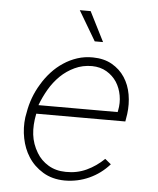

<svg xmlns="http://www.w3.org/2000/svg" viewBox="-53 -785 693 841"><g transform="rotate(5 293.5 -364.5)"><path d="M262.2 9.8Q319.3 9.8 369.9 -13.2Q420.4 -36.1 458 -78.6L431.6 -100.1Q397 -66.4 355 -46.9Q313 -27.3 263.7 -28.3Q219.7 -28.8 187 -48.6Q154.3 -68.4 135.7 -99.6Q112.8 -137.2 107.9 -179Q103 -220.7 113.3 -271H504.9L510.3 -304.2Q516.1 -348.1 508.8 -390.1Q501.5 -432.1 480 -464.8Q458.5 -497.6 423.3 -517.6Q388.2 -537.6 339.4 -538.1Q303.2 -538.6 271 -528.1Q238.8 -517.6 210.9 -499Q182.6 -480.5 159.2 -454.8Q135.7 -429.2 118.2 -399.4Q100.1 -370.1 88.1 -337.6Q76.2 -305.2 70.8 -272L66.9 -251Q61 -204.1 70.1 -158.9Q79.1 -113.8 101.6 -78.6Q126 -40 166.7 -15.4Q207.5 9.3 262.2 9.8ZM338.9 -500Q375.5 -499.5 403.1 -483.2Q430.7 -466.8 447.8 -440.9Q464.4 -415 470.2 -382.3Q476.1 -349.6 469.2 -315.9L467.8 -309.1H119.6Q132.8 -344.7 152.8 -379.2Q172.9 -413.6 200.7 -440.9Q228 -467.3 262.7 -483.6Q297.4 -500 338.9 -500ZM377.4 -608.9 311.5 -739.3H263.7L340.8 -608.9Z"/></g></svg>

Font: Roboto Mono ExtraLight
Style: Italic
Weight: 250
Italic angle: -10°
Monospace: yes
Designer: Google
Version: Version 3.000